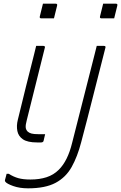

<svg xmlns="http://www.w3.org/2000/svg" viewBox="-20 -776 660 1046"><path d="M274 -676H205Q194 -676 197 -687L214 -756H283Q294 -756 291 -745ZM602 -676H533Q522 -676 525 -687L542 -756H611Q622 -756 619 -745ZM216 -526Q221 -526 224 -523Q226 -520 224 -515Q199 -417 175.5 -320.5Q152 -224 126 -122Q119 -96 120 -82.5Q121 -69 131 -59Q139 -52 151.5 -48.5Q164 -45 189 -45H226Q224 -36 222 -28.5Q220 -21 218 -11Q217 -4 212.5 -2Q208 0 204 0H182Q130 0 105 -17Q80 -34 74.5 -62.5Q69 -91 77 -123Q100 -218 121.5 -304.5Q143 -391 166 -481Q169 -492 171.5 -503.5Q174 -515 177 -526ZM546 -526Q558 -526 554 -515Q521 -387 488.5 -257.5Q456 -128 422 0Q402 77 370.5 133.5Q339 190 283 220Q227 250 133 250Q87 250 52 237.5Q17 225 9 214Q6 209 7 205Q9 197 11.5 188.5Q14 180 16 171H28Q53 187 79.5 194.5Q106 202 146 202Q195 202 233.5 189.5Q272 177 300 149Q349 101 373 2Q404 -119 434.5 -240Q465 -361 496 -482Q499 -493 501.5 -504Q504 -515 507 -526Z"/></svg>

Font: Recursive Mn Lnr St Lt
Style: Italic
Weight: 300
Italic angle: -15°
Monospace: yes
Version: Version 1.079;hotconv 1.0.112;makeotfexe 2.5.65598; ttfautoh